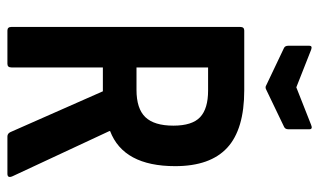

<svg xmlns="http://www.w3.org/2000/svg" viewBox="-196 -686 882 531"><g transform="rotate(90 245.5 -421.0)"><path d="M65 0Q55 0 55 -11V-644Q55 -655 65 -655H230Q338 -655 389 -608Q440 -561 440 -464Q440 -321 343 -284V-282L468 -14Q474 0 461 0H358Q350 0 346 -8L233 -264H167V-11Q167 0 157 0ZM167 -357H229Q281 -357 304.5 -381.5Q328 -406 328 -459Q328 -511 304.5 -533Q281 -555 231 -555H167ZM216 -716 113 -765Q107 -768 107 -777V-835Q107 -844 118 -840L222 -799L326 -840Q338 -845 338 -835V-777Q338 -768 331 -765L229 -716Q222 -712 216 -716Z"/></g></svg>

Font: Sofia Sans Condensed
Style: Bold
Weight: 700
Designer: Botio Nikoltchev, Ani Petrova
Foundry: lettersoup
Version: Version 4.101; ttfautohint (v1.8.4.7-5d5b)